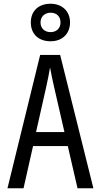

<svg xmlns="http://www.w3.org/2000/svg" viewBox="-20 -1008 540 1028"><path d="M251 -787C314 -787 355 -828 355 -888C355 -949 311 -988 251 -988C185 -988 145 -948 145 -888C145 -827 185 -787 251 -787ZM251 -836C219 -836 197 -856 197 -888C197 -918 219 -940 251 -940C285 -940 304 -918 304 -888C304 -856 282 -836 251 -836ZM20 0H106L157 -226H343L395 0H480L302 -714H195ZM226 -536C234 -571 243 -616 248 -647C253 -616 263 -572 271 -536L325 -301H173Z"/></svg>

Font: Noto Sans Mono ExtraCondensed
Style: Regular
Weight: 400
Width: 2
Designer: Monotype Design Team
Foundry: Monotype Imaging Inc.
Version: Version 2.014